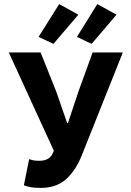

<svg xmlns="http://www.w3.org/2000/svg" viewBox="-20 -909 640 941"><path d="M179 12Q151 12 131 8.5Q111 5 97 -1L123 -129Q132 -126 142 -123.5Q152 -121 172 -121Q218 -121 235 -151L244 -170L23 -652H179L255 -462L309 -306H313L365 -462L434 -652H582L381 -148Q351 -73 303.5 -30.5Q256 12 179 12ZM242 -694 169 -728 270 -889 364 -837ZM429 -694 357 -728 457 -889 551 -837Z"/></svg>

Font: Source Code Pro
Style: Bold
Weight: 700
Monospace: yes
Designer: Paul D. Hunt, Teo Tuominen
Foundry: Adobe Systems Incorporated
Version: Version 2.030;PS 1.000;hotconv 16.6.51;makeotf.lib2.5.65220